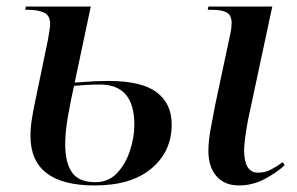

<svg xmlns="http://www.w3.org/2000/svg" viewBox="-20 -556 907 586"><path d="M269 10Q73 10 73 -141Q73 -166 77 -191Q81 -216 85 -235L126 -433Q129 -449 131 -462.5Q133 -476 133 -482Q133 -509 114.5 -517.5Q96 -526 67 -526H57L59 -536H257L208 -304Q234 -306 260.5 -307.5Q287 -309 311 -309Q412 -309 458 -274.5Q504 -240 504 -176Q504 -94 442.5 -42Q381 10 269 10ZM271 0Q311 0 337 -27.5Q363 -55 376.5 -95.5Q390 -136 390 -176Q390 -298 285 -298Q261 -298 240 -296.5Q219 -295 206 -294Q197 -255 188 -204.5Q179 -154 179 -116Q179 -59 200 -29.5Q221 0 271 0ZM709 10Q665 10 640.5 -18.5Q616 -47 616 -95Q616 -126 623.5 -165.5Q631 -205 637 -237L683 -453Q687 -472 687 -485Q687 -509 672.5 -517.5Q658 -526 628 -526H614L616 -536H811L740 -204Q737 -191 733.5 -170.5Q730 -150 727.5 -129.5Q725 -109 725 -96Q726 -29 767 -29Q789 -29 807 -38.5Q825 -48 843 -61L849 -52Q827 -31 789.5 -10.5Q752 10 709 10Z"/></svg>

Font: Noto Serif Display Medium
Style: Italic
Weight: 500
Italic angle: -12°
Designer: Monotype Design Team
Foundry: Monotype Imaging Inc.
Version: Version 2.009